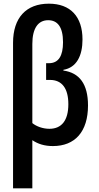

<svg xmlns="http://www.w3.org/2000/svg" viewBox="-20 -785 540 1045"><path d="M51 -552V240H156V-22C187 -1 223 10 268 10C388 10 459 -68 459 -211C459 -328 412 -389 325 -401V-405C397 -417 429 -482 429 -570C429 -695 363 -765 246 -765C122 -765 51 -688 51 -552ZM249 -84C213 -84 178 -97 156 -115V-546C156 -630 187 -675 242 -675C292 -675 323 -640 323 -555C323 -481 299 -441 246 -441H231V-350H252C318 -350 352 -303 352 -218C352 -129 315 -84 249 -84Z"/></svg>

Font: Noto Sans Mono ExtraCondensed SemiBold
Style: Regular
Weight: 600
Width: 2
Designer: Monotype Design Team
Foundry: Monotype Imaging Inc.
Version: Version 2.014